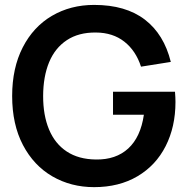

<svg xmlns="http://www.w3.org/2000/svg" viewBox="-20 -755 772 790"><path d="M367.2 15Q272.2 15 195.5 -29.3Q118.8 -73.7 74.4 -158.4Q30 -243.1 30 -360Q30 -475.2 73.6 -560.1Q117.2 -645 193.8 -689.9Q270.5 -734.8 367.2 -734.8Q497.1 -734.8 576 -674.3Q654.8 -613.8 682.8 -500.2L560.2 -480.7Q539 -546.3 491.7 -583.5Q444.3 -620.8 374.7 -621.2Q303.8 -622 255.1 -589.8Q206.4 -557.7 182 -498.8Q157.7 -439.8 157.5 -360Q157.3 -280.7 181.8 -222.1Q206.2 -163.5 254.8 -131.5Q303.3 -99.5 374.7 -98.7Q456.8 -97.4 507.8 -144.2Q558.7 -191.1 572 -283H445V-377.5H700Q701.1 -367.1 701.5 -354.6Q702 -342.1 702 -335.3Q702 -233.3 661.6 -153.8Q621.2 -74.2 545.5 -29.6Q469.8 15 367.2 15Z"/></svg>

Font: Manrope
Style: Regular
Weight: 400
Designer: Mikhail Sharanda
Foundry: Mikhail Sharanda
Version: Version 4.503